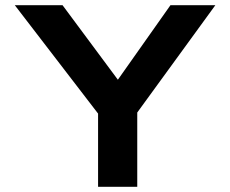

<svg xmlns="http://www.w3.org/2000/svg" viewBox="-20 -720 887 740"><path d="M358 0V-329L372 -264L37 -700H221L469 -366L402 -367L637 -700H810L500 -274L509 -337V0Z"/></svg>

Font: Lexend Giga SemiBold
Style: Regular
Weight: 600
Designer: Bonnie Shaver-Troup, Thomas Jockin
Foundry: Lexend
Version: Version 1.007